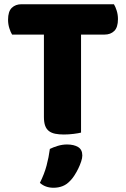

<svg xmlns="http://www.w3.org/2000/svg" viewBox="-20 -629 596 905"><path d="M37 -466Q30 -477 24 -496Q18 -515 18 -536Q18 -575 35.5 -592Q53 -609 81 -609H517Q524 -598 530 -579Q536 -560 536 -539Q536 -500 518.5 -483Q501 -466 473 -466H362V-4Q351 -1 327.5 2Q304 5 281 5Q258 5 240.5 1.5Q223 -2 211 -11Q199 -20 193 -36Q187 -52 187 -78V-466ZM311 223Q294 241 274.5 248.5Q255 256 232 256Q194 256 168 233Q189 191 199.5 151.5Q210 112 215 73Q231 65 252.5 58.5Q274 52 296 52Q328 52 348 64Q368 76 368 104Q368 116 362.5 132.5Q357 149 349 165.5Q341 182 331 197.5Q321 213 311 223Z"/></svg>

Font: Baloo Paaji
Style: Regular
Weight: 400
Designer: Shuchita Grover and Ek Type
Foundry: Ek Type
Version: Version 1.443;PS 1.000;hotconv 16.6.51;makeotf.lib2.5.65220;